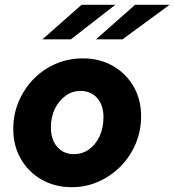

<svg xmlns="http://www.w3.org/2000/svg" viewBox="-20 -766 723 796"><path d="M277 10Q208 10 152.8 -21.3Q97.7 -52.6 66.3 -107.3Q35 -162 35 -231Q35 -292 57.5 -345Q80 -398 119.4 -438.4Q158.8 -478.9 211.1 -501.4Q263.4 -524 323 -524Q393 -524 447.5 -493Q502 -462 533.5 -408Q565 -354 565 -283.5Q565 -223.5 542.6 -170.4Q520.2 -117.3 480.4 -76.8Q440.6 -36.3 388.5 -13.1Q336.4 10 277 10ZM286 -127Q322 -127 349.5 -147Q377 -167 393 -201.5Q409 -236 409 -280Q409 -330 383 -359.5Q357 -389 313 -389Q279.5 -389 251.7 -368.8Q223.8 -348.6 207.4 -314.8Q191 -281 191 -238.7Q191 -187 217.2 -157Q243.5 -127 286 -127ZM156 -603 318 -746H458L274 -603ZM378 -603 540 -746H683L488 -603Z"/></svg>

Font: Red Hat Mono
Style: Italic
Weight: 400
Italic angle: -12°
Monospace: yes
Designer: Pentagram, MCKL
Foundry: MCKL
Version: Version 1.030